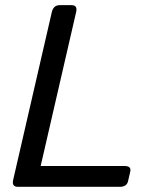

<svg xmlns="http://www.w3.org/2000/svg" viewBox="-20 -720 595 740"><path d="M48.8 0Q24.4 0 30.8 -26.9L179.7 -673.3Q186 -700.2 210.4 -700.2H255.4Q279.8 -700.2 273.4 -673.3L136.7 -80.1H460.4Q487.3 -80.1 481.9 -58.1L473.6 -22Q468.8 0 441.9 0Z"/></svg>

Font: Istok
Style: Italic
Weight: 500
Italic angle: -13°
Designer: Andrey V. Panov
Foundry: Andrey V. Panov
Version: Version 1.0.3